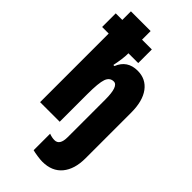

<svg xmlns="http://www.w3.org/2000/svg" viewBox="-314 -828 1136 1136"><g transform="rotate(45 254.5 -260.0)"><path d="M471 45V-337Q471 -434 431.5 -487Q392 -540 323 -540Q237 -540 206 -462H197Q211 -531 211 -567V-574H293V-688H211V-760H46V-688H-9V-574H46V0H210V-230Q210 -325 222.5 -360Q235 -395 268 -395Q308 -395 308 -284V31Q308 99 265 99Q244 99 220 90V228Q234 232 261 236Q288 240 304 240Q385 240 428 188Q471 136 471 45Z"/></g></svg>

Font: Noto Sans Display Condensed Black
Style: Regular
Weight: 900
Width: 3
Designer: Monotype Design team
Foundry: Monotype Imaging Inc.
Version: 1.000